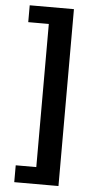

<svg xmlns="http://www.w3.org/2000/svg" viewBox="-58 -743 466 930"><g transform="rotate(5 174.5 -278.0)"><path d="M48 152H263V-708H48V-626H148V70H48Z"/></g></svg>

Font: DAIFUKU Sans
Style: Bold
Weight: 700
Designer: Original font ‘Source Han Sans JP’ : Paul D. Hunt
Foundry: Daifuku
Version: Version 1.000